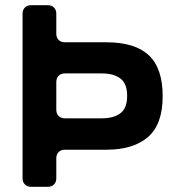

<svg xmlns="http://www.w3.org/2000/svg" viewBox="-20 -720 672 740"><path d="M67 -33V-667Q67 -682 76 -691Q85 -700 100 -700H164Q179 -700 188 -691Q197 -682 197 -667V-590Q197 -575 206 -566Q215 -557 230 -557H391Q500 -557 553.5 -507Q607 -457 607 -349Q607 -241 550.5 -192Q494 -143 391 -143H230Q215 -143 206 -134Q197 -125 197 -110V-33Q197 -18 188 -9Q179 0 164 0H100Q85 0 76 -9Q67 -18 67 -33ZM230 -264H373Q418 -264 444 -283.5Q470 -303 470 -350.5Q470 -398 444 -417.5Q418 -437 373 -437H230Q215 -437 206 -428Q197 -419 197 -404V-297Q197 -282 206 -273Q215 -264 230 -264Z"/></svg>

Font: Tsunagi Gothic Black
Style: Regular
Weight: 900
Designer: Yoshimichi Ohira
Foundry: Positype
Version: Version 1.001